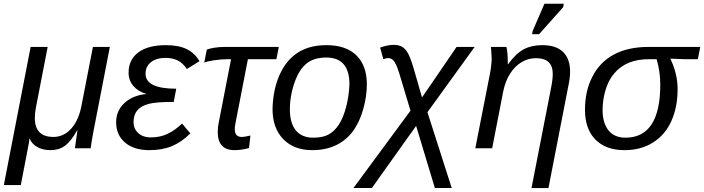

<svg xmlns="http://www.w3.org/2000/svg" viewBox="-41 -773 3671 1001"><path d="M109.4 -26.9Q108.4 -21 97.9 33.7Q87.4 88.4 67.4 191.9H-21L118.7 -528.3H207.5L146.5 -213.9Q140.6 -184.1 140.6 -157.7Q140.6 -59.1 237.8 -59.1Q291.5 -59.1 331.1 -103.3Q370.6 -147.5 384.8 -227.1L443.4 -528.3H531.7L451.2 -113.8Q447.8 -96.7 444.3 -78.1Q440.9 -59.6 437.7 -40Q434.6 -20.5 431.6 0H349.6L351.6 -14.2Q356 -47.4 358.9 -66.9Q361.8 -86.4 362.8 -92.8H360.8Q328.6 -35.2 297.1 -12.7Q265.6 9.8 222.7 9.8Q181.6 9.8 153.1 -6.6Q124.5 -22.9 114.3 -49.8H112.3Q111.8 -43.9 111.1 -38.1Q110.4 -32.2 109.4 -26.9Z M743.7 -56.6Q795.4 -56.6 834.7 -76.2Q874 -95.7 908.2 -128.9L951.2 -77.6Q905.3 -31.7 855 -11Q804.7 9.8 737.8 9.8Q657.2 9.8 610.8 -29.8Q564.5 -69.3 564.5 -135.7Q564.5 -195.8 607.7 -235.8Q650.9 -275.9 721.2 -282.7L721.7 -283.7Q678.7 -295.9 654.1 -325.2Q629.4 -354.5 629.4 -393.6Q629.4 -461.9 680.2 -499.8Q731 -537.6 823.7 -537.6Q889.6 -537.6 931.6 -517.3Q973.6 -497.1 999 -454.1L933.1 -413.1Q913.1 -443.8 886 -457.5Q858.9 -471.2 822.3 -471.2Q773.9 -471.2 745.8 -448.7Q717.8 -426.3 717.8 -388.7Q717.8 -310.5 877.9 -310.5L864.7 -241.7Q771.5 -241.7 732.9 -231Q692.9 -220.2 674.1 -196.8Q655.3 -173.3 655.3 -137.2Q655.3 -100.6 680.4 -78.6Q705.6 -56.6 743.7 -56.6Z M1150.4 -464.4Q1110.8 -464.4 1074.2 -458.7Q1037.6 -453.1 1023.9 -446.3L1037.1 -514.2Q1050.3 -520 1076.4 -524.2Q1102.5 -528.3 1129.4 -528.3H1412.6L1399.9 -464.4H1251.5L1186.5 -129.9Q1183.1 -114.3 1183.1 -99.1Q1183.1 -59.1 1218.3 -59.1Q1226.6 -59.1 1238.3 -61Q1250 -63 1264.6 -66.4L1257.3 -1Q1237.3 4.4 1218.3 7.1Q1199.2 9.8 1182.1 9.8Q1138.2 9.8 1116.2 -13.7Q1094.2 -37.1 1094.2 -84.5Q1094.2 -111.3 1099.1 -132.3L1163.6 -464.4Z M1871.6 -333.5Q1871.6 -270 1852.1 -201.7Q1832.5 -133.3 1796.4 -85.4Q1759.8 -38.1 1707 -14.2Q1654.3 9.8 1586.9 9.8Q1491.2 9.8 1435.5 -47.9Q1379.9 -105.5 1379.9 -204.6Q1382.3 -305.7 1416 -381.3Q1450.2 -458.5 1510.7 -498Q1571.3 -537.6 1660.6 -537.6Q1763.2 -537.6 1817.4 -484.1Q1871.6 -430.7 1871.6 -333.5ZM1780.8 -333.5Q1780.8 -473.1 1659.7 -473.1Q1593.8 -473.1 1554.2 -439.5Q1527.8 -417 1509 -377.7Q1490.2 -338.4 1480.2 -292.2Q1470.2 -246.1 1470.2 -203.1Q1470.2 -130.9 1501.5 -93Q1532.7 -55.2 1592.3 -55.2Q1642.6 -55.2 1673.1 -72.3Q1703.6 -89.4 1726.6 -125Q1749.5 -161.1 1763.9 -216.6Q1778.3 -272 1780.8 -333.5Z M2128.4 -116.7 2106.4 -85.4 2079.6 -48.3 1897.9 207H1801.8L2099.1 -195.8L2048.8 -363.3Q2039.1 -397.5 2030.8 -419.2Q2022.5 -440.9 2015.6 -450.7Q2009.3 -460.4 2001 -465.3Q1992.7 -470.2 1982.9 -470.2Q1973.1 -470.2 1957.5 -464.4L1940.9 -524.9Q1981 -539.1 2009.8 -539.1Q2039.1 -539.1 2056.6 -528.3Q2074.2 -517.6 2087.4 -492.7Q2101.1 -466.8 2117.7 -409.2L2159.2 -265.1Q2168.9 -279.3 2178.7 -293.5Q2188.5 -307.6 2197.8 -321.3L2339.4 -528.3H2433.6L2187.5 -188L2314 207H2226.1Z M2931.2 -398.9Q2931.2 -383.3 2928.7 -363.3Q2926.3 -343.3 2920.9 -318.8L2818.4 207.5H2730L2832 -314.9Q2840.8 -358.4 2840.8 -388.2Q2840.8 -469.7 2753.4 -469.7Q2712.4 -469.7 2677.5 -448.5Q2642.6 -427.2 2617.9 -388.4Q2593.3 -349.6 2582.5 -295.9L2524.9 0H2437L2512.7 -385.3Q2516.6 -403.3 2519.5 -428Q2522.5 -452.6 2522.5 -460.9Q2522.5 -464.8 2521.7 -480Q2521 -495.1 2520 -510.3Q2519 -525.4 2518.1 -528.3H2599.1Q2601.1 -522 2602.3 -513.4Q2603.5 -504.9 2604.5 -495.1Q2605.5 -482.9 2606 -468.8Q2606.4 -454.6 2606.4 -438H2607.9Q2648.4 -494.1 2689.2 -515.9Q2730 -537.6 2786.1 -537.6Q2858.4 -537.6 2894.8 -502Q2931.2 -466.3 2931.2 -398.9ZM2895 -735.4 2769.5 -594.7H2732.9L2735.8 -610.8L2797.4 -753.4H2898.4Z M3214.8 9.8Q3117.7 9.8 3063.2 -45.4Q3008.8 -100.6 3008.8 -200.7Q3008.8 -249 3018.3 -292.2Q3027.8 -335.4 3047.4 -373Q3085.4 -448.7 3159.2 -488.5Q3232.9 -528.3 3340.3 -528.3H3609.9L3597.2 -464.4H3526.4L3455.1 -467.3L3454.6 -465.3Q3491.7 -387.7 3491.7 -308.6Q3491.7 -213.4 3459 -141.6Q3426.3 -69.3 3363.3 -29.8Q3300.3 9.8 3214.8 9.8ZM3219.7 -55.2Q3401.4 -55.2 3401.4 -332.5Q3401.4 -399.9 3382.3 -464.4H3341.8Q3223.6 -464.4 3161.1 -390.1Q3129.9 -353 3115.2 -301.3Q3100.6 -249.5 3100.6 -199.7Q3100.6 -131.8 3131.3 -93.5Q3162.1 -55.2 3219.7 -55.2Z"/></svg>

Font: Arimo
Style: Italic
Weight: 400
Italic angle: -12°
Designer: Steve Matteson
Foundry: Monotype Imaging Inc.
Version: Version 1.33